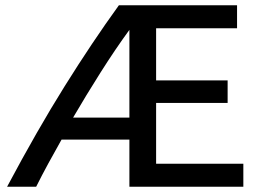

<svg xmlns="http://www.w3.org/2000/svg" viewBox="-20 -713 987 733"><path d="M7 0Q122 -216 227 -384Q332 -552 434 -693H885V-605H576V-406H849V-320H576V-88H909V0H474V-180H215Q190 -136 165 -90Q140 -44 118 0ZM259 -264H474V-599Q420 -525 364 -436.5Q308 -348 259 -264Z"/></svg>

Font: Ubuntu Sans Medium
Style: Regular
Weight: 500
Designer: Dalton Maag Ltd
Foundry: Dalton Maag Ltd
Version: Version 1.006; ttfautohint (v1.8.4.7-5d5b)